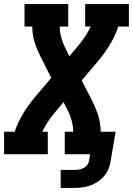

<svg xmlns="http://www.w3.org/2000/svg" viewBox="-21 -755 651 940"><path d="M276 165V77H343Q354 77 365.5 75Q377 73 387.5 68Q398 63 405.5 53.5Q413 44 415 32L420 0H296V-110H338Q337 -137 330.5 -162Q324 -187 313 -210L290 -255L244 -200Q227 -179 212 -156.5Q197 -134 186 -110H213V0H-1V-110H51Q65 -153 89 -193.5Q113 -234 143 -271L230 -374L179 -475Q161 -509 149 -546.5Q137 -584 137 -625H99V-735H313V-625H271Q272 -598 278.5 -573Q285 -548 296 -525L319 -480L365 -535Q382 -556 397 -578.5Q412 -601 423 -625H396V-735H610V-625H558Q544 -582 520 -541.5Q496 -501 466 -464L379 -361L431 -260Q448 -226 460 -188.5Q472 -151 472 -110H545L521 32Q518 52 510.5 71Q503 90 489.5 106Q476 122 458.5 134Q441 146 421.5 153Q402 160 382.5 162.5Q363 165 343 165Z"/></svg>

Font: Iosevka Curly Slab XBdEx
Style: Italic
Weight: 800
Width: 7
Italic angle: -9°
Monospace: yes
Designer: Belleve Invis
Foundry: Belleve Invis
Version: Version 11.1.0; ttfautohint (v1.8.3)